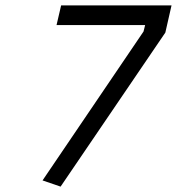

<svg xmlns="http://www.w3.org/2000/svg" viewBox="-20 -680 657 713"><path d="M207 -660H617L594 -559L205 13L138 -10L513 -563L519 -587H190Z"/></svg>

Font: Panefresco 400wt
Style: Italic
Weight: 400
Foundry: Campivisivi & Chank Co
Version: Version 1.001